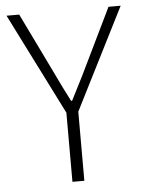

<svg xmlns="http://www.w3.org/2000/svg" viewBox="-50 -699 546 739"><g transform="rotate(-5 223.5 -329.5)"><path d="M200 0V-267L3 -659H52L152 -453Q205 -342 222 -311H226Q281 -418 297 -453L397 -659H444L246 -267V0Z"/></g></svg>

Font: Toshiba Sans Light
Style: Regular
Weight: 300
Designer: Paul D. Hunt
Foundry: Toshiba Corporation
Version: Version 2.020;PS 2.0;hotconv 1.0.86;makeotf.lib2.5.63406